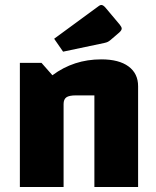

<svg xmlns="http://www.w3.org/2000/svg" viewBox="-20 -753 630 773"><path d="M60 0V-500H147L191 -450Q234 -482 283 -498Q332 -514 388 -514Q459 -514 497.5 -485.5Q536 -457 536 -406V0H360V-369H286Q258 -369 247 -361Q236 -353 236 -334V0ZM234 -545 198 -597 378 -729Q383 -733 388 -733Q395 -733 404 -723L462 -654Q470 -644 470 -638Q470 -631 460 -622L425 -592Q419 -587 414 -584.5Q409 -582 400 -580Z"/></svg>

Font: Changa
Style: Bold
Weight: 700
Designer: Eduardo Rodriguez Tunni
Foundry: Eduardo Rodriguez Tunni
Version: Version 3.002; ttfautohint (v1.8.2)